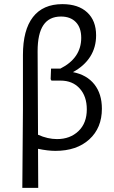

<svg xmlns="http://www.w3.org/2000/svg" viewBox="-20 -724 554 929"><path d="M473 -198Q473 -105 412 -49.5Q351 6 248 6Q212 6 164 -4L165 185H88L91 -194V-458Q91 -579 139.5 -641.5Q188 -704 282 -704Q359 -704 402 -664Q445 -624 445 -553Q445 -495 416.5 -450Q388 -405 333 -375Q400 -362 436.5 -316Q473 -270 473 -198ZM400 -195Q400 -258 365.5 -296Q331 -334 273 -334H229L225 -341L227 -392H272Q373 -443 373 -541Q373 -590 347 -617Q321 -644 275 -644Q218 -644 190 -602.5Q162 -561 162 -476L164 -72Q211 -51 256 -51Q319 -51 359.5 -89.5Q400 -128 400 -195Z"/></svg>

Font: Alegreya Sans
Style: Regular
Weight: 400
Designer: Juan Pablo del Peral
Foundry: Huerta Tipografica
Version: Version 2.008; ttfautohint (v1.6)